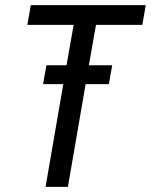

<svg xmlns="http://www.w3.org/2000/svg" viewBox="-20 -731 590 751"><path d="M405.8 -401.9H314.9L245.6 0H158.2L227.5 -401.9H148.4L161.6 -475.6H240.2L268.1 -633.8H86.9L100.6 -710.9H550.3L536.6 -633.8H355.5L327.6 -475.6H418.9Z"/></svg>

Font: MAUL Condensed Italic
Style: Condenced Regular Italic
Weight: 400
Italic angle: -12°
Designer: MAUL
Version: Version 1.0; 2020; ttfautohint (v1.8.3)